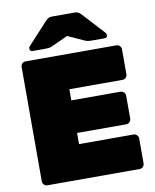

<svg xmlns="http://www.w3.org/2000/svg" viewBox="-98 -994 863 1068"><g transform="rotate(-10 333.5 -460.0)"><path d="M82 0Q71 0 63 -8Q55 -16 55 -27V-673Q55 -684 63 -692Q71 -700 82 -700H595Q606 -700 614 -692Q622 -684 622 -673V-532Q622 -521 614 -513Q606 -505 595 -505H295V-442H573Q584 -442 592 -434Q600 -426 600 -415V-285Q600 -274 592 -266Q584 -258 573 -258H295V-195H603Q614 -195 622 -187Q630 -179 630 -168V-27Q630 -16 622 -8Q614 0 603 0ZM131 -750Q115 -750 115 -766Q115 -774 120 -779L232 -901Q242 -912 250 -916Q258 -920 269 -920H399Q410 -920 418 -916Q426 -912 436 -901L548 -779Q553 -774 553 -766Q553 -750 537 -750H466Q456 -750 446.5 -751Q437 -752 426 -757L334 -799L242 -757Q232 -752 222 -751Q212 -750 202 -750Z"/></g></svg>

Font: Rubik Black
Style: Regular
Weight: 900
Designer: Hubert and Fischer
Foundry: Hubert and Fischer
Version: Version 2.300;gftools[0.9.30]